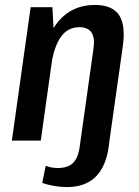

<svg xmlns="http://www.w3.org/2000/svg" viewBox="-20 -569 561 777"><path d="M251 188Q226 188 199 183.5Q172 179 151 171L165 102Q175 106 187.5 108.5Q200 111 213 111Q255 111 276 90Q297 69 303 21L308 -15H425L420 24Q409 105 367 146.5Q325 188 251 188ZM358 -370Q365 -415 350.5 -437Q336 -459 301 -459Q255 -459 227 -420.5Q199 -382 187 -305L136 -236L143 -289Q161 -418 217 -483.5Q273 -549 364 -549Q434 -549 461.5 -508.5Q489 -468 477 -382L423 0H306ZM104 -540H192L200 -392L145 0H28Z"/></svg>

Font: Pathway Extreme Condensed SemiBold
Style: Italic
Weight: 600
Width: 3
Italic angle: -8°
Version: Version 1.001;gftools[0.9.26]